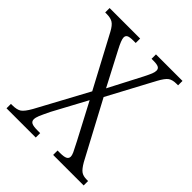

<svg xmlns="http://www.w3.org/2000/svg" viewBox="-199 -833 952 952"><g transform="rotate(45 277.0 -356.5)"><path d="M6 -31H15Q48 -31 64 -42Q80 -53 101 -90L247 -360L102 -632Q86 -662 70 -672Q54 -682 26 -682H16V-713H230V-682H215Q187 -682 177.5 -676.5Q168 -671 168 -659Q168 -642 193 -595L285 -419L376 -594Q389 -620 394.5 -633.5Q400 -647 400 -658Q400 -671 389.5 -676.5Q379 -682 355 -682H341V-713H527V-682H517Q488 -682 472.5 -671Q457 -660 437 -623L307 -380L466 -82Q484 -51 498.5 -41Q513 -31 537 -31H547V0H333V-31H351Q378 -31 389.5 -37Q401 -43 401 -56Q401 -65 394.5 -79.5Q388 -94 368 -132L269 -320L173 -142Q154 -103 147 -86Q140 -69 140 -57Q140 -43 151.5 -37Q163 -31 193 -31H211V0H6Z"/></g></svg>

Font: Noto Serif NarrowLight
Style: Regular
Weight: 300
Width: 4
Designer: Monotype Design Team
Foundry: Monotype Imaging Inc.
Version: Version 1.001